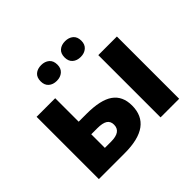

<svg xmlns="http://www.w3.org/2000/svg" viewBox="-171 -977 1197 1197"><g transform="rotate(-45 428.0 -378.5)"><path d="M74 -549H238V-342H307Q431 -342 488 -301.5Q545 -261 545 -178Q545 0 302 0H74ZM618 -549H782V0H618ZM293 -111Q381 -111 381 -173Q381 -203 359.5 -217Q338 -231 291 -231H238V-111ZM322 -757Q354 -757 375 -739.5Q396 -722 396 -687Q396 -654 375 -636Q354 -618 322 -618Q289 -618 268.5 -636Q248 -654 248 -687Q248 -722 268.5 -739.5Q289 -757 322 -757ZM533 -757Q565 -757 586 -739.5Q607 -722 607 -687Q607 -654 586 -636Q565 -618 533 -618Q500 -618 479.5 -636Q459 -654 459 -687Q459 -722 479.5 -739.5Q500 -757 533 -757Z"/></g></svg>

Font: Noto Sans UI ExtraBold
Style: Regular
Weight: 800
Designer: Monotype Design Team
Foundry: Monotype Imaging Inc.
Version: Version 1.001